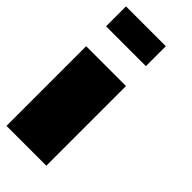

<svg xmlns="http://www.w3.org/2000/svg" viewBox="-239 -676 852 852"><g transform="rotate(45 187.5 -250.0)"><path d="M0 125H250V-375H0ZM0 -500H250V-625H0Z"/></g></svg>

Font: Faithful 32x
Style: Bold
Weight: 400
Foundry: Faithful Resource Pack
Version: Version 1.0; January 27, 2023